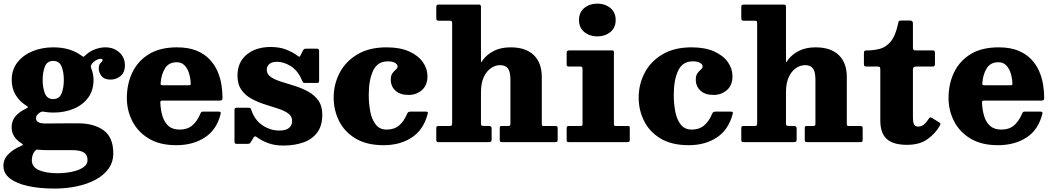

<svg xmlns="http://www.w3.org/2000/svg" viewBox="-34 -806 5978 1089"><path d="M32.5 -352.5Q32.5 -411 64.8 -452.2Q97 -493.5 150.5 -515.5Q204 -537.5 268 -537.5Q365 -537.5 428 -490.5Q436.5 -484.5 439 -484Q441.5 -483.5 449 -491Q474 -515 504.5 -526.2Q535 -537.5 563.5 -537.5Q611 -537.5 642.8 -508.8Q674.5 -480 674.5 -435.5Q674.5 -396 650.2 -375.2Q626 -354.5 592.5 -354.5Q557.5 -354.5 541.8 -375Q526 -395.5 526 -417Q526 -434 531.5 -442Q537 -450 542.5 -454.8Q548 -459.5 548 -465Q548 -472.5 538 -472.5Q524.5 -472.5 510.2 -464Q496 -455.5 487 -443.5Q478 -432 483 -419.5Q496.5 -388 496.5 -352.5Q496.5 -293.5 466.2 -252.2Q436 -211 384.2 -189.2Q332.5 -167.5 268 -167.5Q253.5 -167.5 240 -168.8Q226.5 -170 213 -172.5Q205.5 -173.5 201.2 -172.2Q197 -171 192 -167.5Q182 -161 176 -153Q170 -145 170 -136Q170 -121 183 -113.2Q196 -105.5 226.5 -105.5Q236 -105.5 258.5 -105.8Q281 -106 309.2 -106.2Q337.5 -106.5 364.8 -106.5Q392 -106.5 410.5 -106.5Q498.5 -106.5 553.5 -67Q608.5 -27.5 608.5 63.5Q608.5 113.5 581.5 151Q554.5 188.5 507.5 213.5Q460.5 238.5 400.8 251Q341 263.5 275.5 263.5Q189.5 263.5 124.2 249Q59 234.5 22.2 206Q-14.5 177.5 -14.5 135Q-14.5 95 15 66.8Q44.5 38.5 86 21.5Q96.5 17 96 14.2Q95.5 11.5 86.5 6Q62 -9.5 47 -31.5Q32 -53.5 32 -84Q32 -121 54 -146.8Q76 -172.5 113.5 -190Q124.5 -195 124.2 -198.2Q124 -201.5 115 -207Q77 -230.5 54.8 -267.2Q32.5 -304 32.5 -352.5ZM208 -352.5Q208 -308 220.8 -276Q233.5 -244 268 -244Q302.5 -244 315.2 -276Q328 -308 328 -352.5Q328 -397 315.2 -428.8Q302.5 -460.5 268 -460.5Q233.5 -460.5 220.8 -428.8Q208 -397 208 -352.5ZM462.5 102.5Q462.5 73 442 59.2Q421.5 45.5 373 45.5H233Q222 45.5 211.2 45.2Q200.5 45 189.5 43.5Q182 42.5 177 42.5Q172 42.5 167.5 47Q155 60 150.8 74.8Q146.5 89.5 146.5 102Q146.5 142 187.5 159.2Q228.5 176.5 291.5 176.5Q333.5 176.5 372.8 168.5Q412 160.5 437.2 144Q462.5 127.5 462.5 102.5Z M685.5 -250Q685.5 -330 716.8 -395.2Q748 -460.5 811 -499Q874 -537.5 969.5 -537.5Q1035 -537.5 1080.5 -518.8Q1126 -500 1155 -469.2Q1184 -438.5 1200 -401Q1216 -363.5 1222 -325Q1228 -286.5 1228 -253Q1228 -242 1225 -238.8Q1222 -235.5 1210.5 -235.5H888Q878.5 -235.5 876.8 -232.5Q875 -229.5 875.5 -220.5Q877.5 -179.5 888 -145.8Q898.5 -112 921.8 -91.5Q945 -71 985.5 -71Q1028.5 -71 1056.2 -94.2Q1084 -117.5 1102.5 -161Q1104.5 -166.5 1107.5 -169.8Q1110.5 -173 1119 -173H1204.5Q1214 -173 1216.5 -170.5Q1219 -168 1217.5 -160.5Q1195.5 -70.5 1128.2 -26.5Q1061 17.5 966 17.5Q872 17.5 809.8 -20.2Q747.5 -58 716.5 -119Q685.5 -180 685.5 -250ZM891 -322.5H1034Q1044.5 -322.5 1046.2 -324Q1048 -325.5 1047.5 -334.5Q1046.5 -363.5 1038 -390.8Q1029.5 -418 1012.5 -435.5Q995.5 -453 968.5 -453Q923.5 -453 902.5 -419.2Q881.5 -385.5 877.5 -339Q876.5 -329 877.8 -325.8Q879 -322.5 891 -322.5Z M1678.5 -351Q1656 -405 1616.2 -430.2Q1576.5 -455.5 1536.5 -455.5Q1507.5 -455.5 1493.2 -442.5Q1479 -429.5 1479 -411Q1479 -385 1501.8 -369.5Q1524.5 -354 1560.5 -342.8Q1596.5 -331.5 1636.8 -319Q1677 -306.5 1712.8 -287.2Q1748.5 -268 1771.2 -236.5Q1794 -205 1794 -155.5Q1794 -92.5 1765 -54Q1736 -15.5 1686.2 2Q1636.5 19.5 1573 19.5Q1522.5 19.5 1484.8 5Q1447 -9.5 1421.5 -29Q1411 -37.5 1404 -25.5L1389.5 -1.5Q1386 4.5 1382.8 7.2Q1379.5 10 1368.5 10H1309Q1301 10 1298.5 6.8Q1296 3.5 1296 -5.5V-178.5Q1296 -187.5 1298 -191.2Q1300 -195 1308.5 -195H1372Q1384 -195 1386.5 -192.5Q1389 -190 1392 -181Q1411 -124.5 1455.2 -95Q1499.5 -65.5 1551 -65.5Q1587 -65.5 1605 -80.2Q1623 -95 1623 -119.5Q1623 -146.5 1600.8 -162.5Q1578.5 -178.5 1543.2 -190Q1508 -201.5 1468.2 -214Q1428.5 -226.5 1393.2 -245.5Q1358 -264.5 1335.5 -296Q1313 -327.5 1313 -377.5Q1313 -453.5 1365.5 -496.5Q1418 -539.5 1501 -539.5Q1553 -539.5 1591.2 -524Q1629.5 -508.5 1652.5 -490.5Q1659.5 -484.5 1663.2 -484.2Q1667 -484 1671.5 -494L1684 -518.5Q1687.5 -525.5 1691 -527.8Q1694.5 -530 1705.5 -530H1763.5Q1776 -530 1776 -516.5V-350Q1776 -342 1774 -338.8Q1772 -335.5 1763.5 -335.5H1699Q1687 -335.5 1684.2 -339.2Q1681.5 -343 1678.5 -351Z M1858.5 -252.5Q1858.5 -327.5 1892.2 -392.5Q1926 -457.5 1993 -497.5Q2060 -537.5 2158.5 -537.5Q2234.5 -537.5 2286 -514.5Q2337.5 -491.5 2364 -454.2Q2390.5 -417 2390.5 -374.5Q2390.5 -322 2358.8 -294.8Q2327 -267.5 2283.5 -267.5Q2235.5 -267.5 2209 -291.8Q2182.5 -316 2182.5 -354.5Q2182.5 -378 2192 -390.8Q2201.5 -403.5 2211.2 -411.5Q2221 -419.5 2221 -429Q2221 -441.5 2206 -449.8Q2191 -458 2165 -458Q2107.5 -458 2082.5 -405.5Q2057.5 -353 2057.5 -267.5Q2057.5 -217.5 2066.2 -172.8Q2075 -128 2097.2 -99.5Q2119.5 -71 2159.5 -71Q2202 -71 2229.8 -94.5Q2257.5 -118 2275.5 -161.5Q2278.5 -168 2282.8 -170.5Q2287 -173 2297.5 -173H2377.5Q2389 -173 2391.5 -170.5Q2394 -168 2391.5 -159Q2368 -70 2301.8 -26.2Q2235.5 17.5 2142.5 17.5Q2046 17.5 1983 -20.2Q1920 -58 1889.2 -119.8Q1858.5 -181.5 1858.5 -252.5Z M2517.5 -688.5H2456Q2446 -688.5 2443.2 -691.5Q2440.5 -694.5 2440.5 -704V-763.5Q2440.5 -773 2442.8 -776.5Q2445 -780 2454.5 -780H2683Q2694 -780 2694 -767.5V-469Q2694 -448.5 2696.5 -453.2Q2699 -458 2705.5 -467Q2728.5 -497.5 2767.5 -517.5Q2806.5 -537.5 2862 -537.5Q2948 -537.5 2993.5 -493.5Q3039 -449.5 3039 -369V-105Q3039 -95.5 3040.8 -93.5Q3042.5 -91.5 3052.5 -91.5H3116Q3129 -91.5 3129 -80V-13.5Q3129 -5 3126 -2.5Q3123 0 3115 0H2813.5Q2804.5 0 2802.5 -3.5Q2800.5 -7 2800.5 -16.5V-78Q2800.5 -85 2802.2 -88.2Q2804 -91.5 2811 -91.5H2846.5Q2855.5 -91.5 2858.2 -93.8Q2861 -96 2861 -104.5V-354.5Q2861 -399 2847 -417.8Q2833 -436.5 2802.5 -436.5Q2775.5 -436.5 2750.5 -419.5Q2725.5 -402.5 2709.8 -368.5Q2694 -334.5 2694 -283V-106Q2694 -96.5 2697.5 -94Q2701 -91.5 2711 -91.5H2740Q2754.5 -91.5 2754.5 -77.5V-16Q2754.5 -6 2751 -3Q2747.5 0 2738 0H2450.5Q2440.5 0 2440.5 -12V-76Q2440.5 -85 2442.5 -88.2Q2444.5 -91.5 2453.5 -91.5H2516Q2525.5 -91.5 2528 -94.8Q2530.5 -98 2530.5 -107.5V-672.5Q2530.5 -681.5 2528.5 -685Q2526.5 -688.5 2517.5 -688.5Z M3250 -692.5Q3250 -736.5 3280.5 -761Q3311 -785.5 3354 -785.5Q3397 -785.5 3427.5 -761Q3458 -736.5 3458 -692.5Q3458 -648.5 3427.5 -624Q3397 -599.5 3354 -599.5Q3311 -599.5 3280.5 -624Q3250 -648.5 3250 -692.5ZM3260 -428.5H3192.5Q3180 -428.5 3180 -439V-506.5Q3180 -520 3194 -520H3436Q3443 -520 3445.5 -518.5Q3448 -517 3448 -510V-104Q3448 -97 3449.8 -94.2Q3451.5 -91.5 3458.5 -91.5H3524.5Q3532.5 -91.5 3535.2 -90Q3538 -88.5 3538 -80V-14.5Q3538 -4.5 3534.8 -2.2Q3531.5 0 3521.5 0H3193Q3185 0 3182.5 -2.2Q3180 -4.5 3180 -12.5V-77Q3180 -86.5 3182.8 -89Q3185.5 -91.5 3194.5 -91.5H3257.5Q3265.5 -91.5 3267.8 -93.5Q3270 -95.5 3270 -103.5V-415.5Q3270 -428.5 3260 -428.5Z M3588.5 -252.5Q3588.5 -327.5 3622.2 -392.5Q3656 -457.5 3723 -497.5Q3790 -537.5 3888.5 -537.5Q3964.5 -537.5 4016 -514.5Q4067.5 -491.5 4094 -454.2Q4120.5 -417 4120.5 -374.5Q4120.5 -322 4088.8 -294.8Q4057 -267.5 4013.5 -267.5Q3965.5 -267.5 3939 -291.8Q3912.5 -316 3912.5 -354.5Q3912.5 -378 3922 -390.8Q3931.5 -403.5 3941.2 -411.5Q3951 -419.5 3951 -429Q3951 -441.5 3936 -449.8Q3921 -458 3895 -458Q3837.5 -458 3812.5 -405.5Q3787.5 -353 3787.5 -267.5Q3787.5 -217.5 3796.2 -172.8Q3805 -128 3827.2 -99.5Q3849.5 -71 3889.5 -71Q3932 -71 3959.8 -94.5Q3987.5 -118 4005.5 -161.5Q4008.5 -168 4012.8 -170.5Q4017 -173 4027.5 -173H4107.5Q4119 -173 4121.5 -170.5Q4124 -168 4121.5 -159Q4098 -70 4031.8 -26.2Q3965.5 17.5 3872.5 17.5Q3776 17.5 3713 -20.2Q3650 -58 3619.2 -119.8Q3588.5 -181.5 3588.5 -252.5Z M4247.5 -688.5H4186Q4176 -688.5 4173.2 -691.5Q4170.5 -694.5 4170.5 -704V-763.5Q4170.5 -773 4172.8 -776.5Q4175 -780 4184.5 -780H4413Q4424 -780 4424 -767.5V-469Q4424 -448.5 4426.5 -453.2Q4429 -458 4435.5 -467Q4458.5 -497.5 4497.5 -517.5Q4536.5 -537.5 4592 -537.5Q4678 -537.5 4723.5 -493.5Q4769 -449.5 4769 -369V-105Q4769 -95.5 4770.8 -93.5Q4772.5 -91.5 4782.5 -91.5H4846Q4859 -91.5 4859 -80V-13.5Q4859 -5 4856 -2.5Q4853 0 4845 0H4543.5Q4534.5 0 4532.5 -3.5Q4530.5 -7 4530.5 -16.5V-78Q4530.5 -85 4532.2 -88.2Q4534 -91.5 4541 -91.5H4576.5Q4585.5 -91.5 4588.2 -93.8Q4591 -96 4591 -104.5V-354.5Q4591 -399 4577 -417.8Q4563 -436.5 4532.5 -436.5Q4505.5 -436.5 4480.5 -419.5Q4455.5 -402.5 4439.8 -368.5Q4424 -334.5 4424 -283V-106Q4424 -96.5 4427.5 -94Q4431 -91.5 4441 -91.5H4470Q4484.5 -91.5 4484.5 -77.5V-16Q4484.5 -6 4481 -3Q4477.5 0 4468 0H4180.5Q4170.5 0 4170.5 -12V-76Q4170.5 -85 4172.5 -88.2Q4174.5 -91.5 4183.5 -91.5H4246Q4255.5 -91.5 4258 -94.8Q4260.5 -98 4260.5 -107.5V-672.5Q4260.5 -681.5 4258.5 -685Q4256.5 -688.5 4247.5 -688.5Z M5297 -94Q5272.5 -50 5227.5 -17.2Q5182.5 15.5 5110.5 15.5Q5031.5 15.5 4995.2 -18Q4959 -51.5 4959 -122.5V-409.5Q4959 -420 4956.8 -424.2Q4954.5 -428.5 4944 -428.5H4881Q4872 -428.5 4869 -431.5Q4866 -434.5 4866 -444V-502.5Q4866 -514 4869 -517Q4872 -520 4883 -520Q4921.5 -520 4956.2 -529Q4991 -538 5018 -570.2Q5045 -602.5 5060 -672Q5062 -682.5 5064 -686Q5066 -689.5 5079.5 -689.5H5128Q5144 -689.5 5144 -673.5V-539Q5144 -527.5 5147 -523.8Q5150 -520 5161 -520H5255.5Q5263.5 -520 5266.2 -517Q5269 -514 5269 -505.5V-440.5Q5269 -428.5 5254.5 -428.5H5161Q5144 -428.5 5144 -412V-141.5Q5144 -114 5150 -101Q5156 -88 5175 -88Q5205.5 -88 5231.5 -129.5Q5236.5 -137.5 5240 -139.5Q5243.5 -141.5 5253 -136.5L5286.5 -116Q5296 -110.5 5298.8 -106.2Q5301.5 -102 5297 -94Z M5346 -250Q5346 -330 5377.2 -395.2Q5408.5 -460.5 5471.5 -499Q5534.5 -537.5 5630 -537.5Q5695.5 -537.5 5741 -518.8Q5786.5 -500 5815.5 -469.2Q5844.5 -438.5 5860.5 -401Q5876.5 -363.5 5882.5 -325Q5888.5 -286.5 5888.5 -253Q5888.5 -242 5885.5 -238.8Q5882.5 -235.5 5871 -235.5H5548.5Q5539 -235.5 5537.2 -232.5Q5535.5 -229.5 5536 -220.5Q5538 -179.5 5548.5 -145.8Q5559 -112 5582.2 -91.5Q5605.5 -71 5646 -71Q5689 -71 5716.8 -94.2Q5744.5 -117.5 5763 -161Q5765 -166.5 5768 -169.8Q5771 -173 5779.5 -173H5865Q5874.5 -173 5877 -170.5Q5879.5 -168 5878 -160.5Q5856 -70.5 5788.8 -26.5Q5721.5 17.5 5626.5 17.5Q5532.5 17.5 5470.2 -20.2Q5408 -58 5377 -119Q5346 -180 5346 -250ZM5551.5 -322.5H5694.5Q5705 -322.5 5706.8 -324Q5708.5 -325.5 5708 -334.5Q5707 -363.5 5698.5 -390.8Q5690 -418 5673 -435.5Q5656 -453 5629 -453Q5584 -453 5563 -419.2Q5542 -385.5 5538 -339Q5537 -329 5538.2 -325.8Q5539.5 -322.5 5551.5 -322.5Z"/></svg>

Font: Besley* Heavy
Style: Regular
Weight: 800
Designer: Owen Earl
Foundry: indestructible type*
Version: Version 3.000; ttfautohint (v1.8.3)